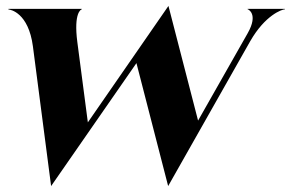

<svg xmlns="http://www.w3.org/2000/svg" viewBox="-20 -616 982 648"><path d="M91 -460 152.5 12 440.5 -403 547.5 12 824.5 -477C874.5 -564.5 931.5 -584.5 941.5 -584.5V-586H815.5V-585C816.5 -585 853.5 -570 816 -504L648.5 -209L548.5 -596L276.5 -203L241 -474C228 -574 254 -584.5 256 -584.5V-586H8.5V-584C15.5 -584 76 -572.5 91 -460Z"/></svg>

Font: Beautique Display Medium
Style: Bold
Weight: 900
Italic angle: -12°
Designer: Nhat-Quang Ngo
Version: Version 1.100;Glyphs 3.2.3 (3260)